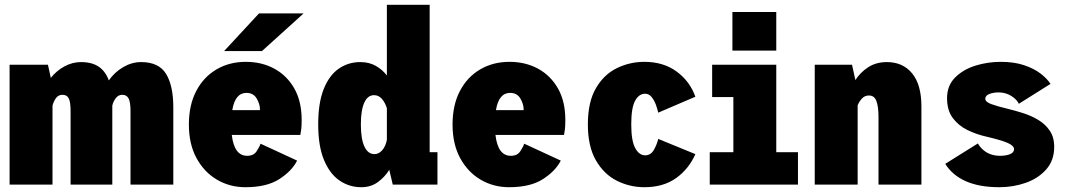

<svg xmlns="http://www.w3.org/2000/svg" viewBox="-20 -770 4465 801"><path d="M20 0V-500H180L192 -445Q215.5 -475 248.8 -493Q282 -511 317.5 -511Q364 -511 392.2 -491.5Q420.5 -472 434 -434.5Q458 -469 494 -490Q530 -511 569 -511Q642.5 -511 672.8 -461.8Q703 -412.5 703 -322.5V0H524.5V-306.5Q524.5 -344 516.5 -359.2Q508.5 -374.5 490 -374.5Q473 -374.5 462.2 -359.5Q451.5 -344.5 448.5 -329V0H274.5V-306.5Q274.5 -344 267 -359.2Q259.5 -374.5 240.5 -374.5Q222.5 -374.5 212.2 -359Q202 -343.5 199 -328.5V0Z M1004 11Q939 11 885.5 -20.2Q832 -51.5 800 -110Q768 -168.5 768 -250.5Q768 -331.5 798.5 -390Q829 -448.5 882.8 -480.2Q936.5 -512 1005.5 -512Q1072 -512 1124.5 -483.5Q1177 -455 1207.8 -401Q1238.5 -347 1238.5 -269.5Q1238.5 -246.5 1236.8 -231.2Q1235 -216 1233 -207H947Q957 -120 1011 -120Q1038 -120 1050.2 -138.5Q1062.5 -157 1067 -170.5L1219.5 -100Q1198 -57 1145.5 -23Q1093 11 1004 11ZM1008 -382.5Q961 -382.5 949 -310.5H1064.5V-314Q1064.5 -336 1050.8 -359.2Q1037 -382.5 1008 -382.5ZM1073 -557H915L1060.5 -714H1246.5Z M1487 11Q1437 11 1396.2 -17Q1355.5 -45 1331.5 -103Q1307.5 -161 1307.5 -251Q1307.5 -341 1330.5 -398.5Q1353.5 -456 1393.2 -483.5Q1433 -511 1483 -511Q1520 -511 1547.8 -495.2Q1575.5 -479.5 1594 -455V-750H1772.5V-135H1805V0H1618.5L1604 -61.5Q1585 -31 1556 -10Q1527 11 1487 11ZM1485.5 -251Q1485.5 -191 1500 -159.2Q1514.5 -127.5 1542 -127Q1560.5 -127 1574.8 -143.5Q1589 -160 1594 -187V-318.5Q1587 -341.5 1573.5 -357.2Q1560 -373 1540.5 -373Q1514 -373 1499.8 -341.8Q1485.5 -310.5 1485.5 -251Z M2104 11Q2039 11 1985.5 -20.2Q1932 -51.5 1900 -110Q1868 -168.5 1868 -250.5Q1868 -331.5 1898.5 -390Q1929 -448.5 1982.8 -480.2Q2036.5 -512 2105.5 -512Q2172 -512 2224.5 -483.5Q2277 -455 2307.8 -401Q2338.5 -347 2338.5 -269.5Q2338.5 -246.5 2336.8 -231.2Q2335 -216 2333 -207H2047Q2057 -120 2111 -120Q2138 -120 2150.2 -138.5Q2162.5 -157 2167 -170.5L2319.5 -100Q2298 -57 2245.5 -23Q2193 11 2104 11ZM2108 -382.5Q2061 -382.5 2049 -310.5H2164.5V-314Q2164.5 -336 2150.8 -359.2Q2137 -382.5 2108 -382.5Z M2668.5 11Q2607 11 2553 -16.2Q2499 -43.5 2465.8 -101.5Q2432.5 -159.5 2432.5 -251Q2432.5 -344 2465.8 -401.5Q2499 -459 2553 -485.5Q2607 -512 2668.5 -512Q2747 -512 2802.2 -472Q2857.5 -432 2881 -366.5L2726 -300Q2723 -315 2716.2 -333.2Q2709.5 -351.5 2698.5 -365.2Q2687.5 -379 2671 -379Q2646 -379 2629.8 -350Q2613.5 -321 2613.5 -251Q2613.5 -182.5 2630 -152.2Q2646.5 -122 2671.5 -122Q2695.5 -122 2708.5 -145.8Q2721.5 -169.5 2726 -190.5L2881 -127Q2854 -65.5 2800.8 -27.2Q2747.5 11 2668.5 11Z M3035.5 -720H3218.5V-559H3035.5ZM2941 0V-135H3039.5V-365H2951V-500H3218.5V-135H3309V0Z M3379 0V-500H3534.5L3548.5 -436Q3568.5 -467.5 3601.5 -489.2Q3634.5 -511 3680 -511Q3746.5 -511 3785.2 -464Q3824 -417 3824 -326V0H3645V-282.5Q3645 -325 3636.2 -348.5Q3627.5 -372 3605 -371.5Q3588 -372 3576 -359Q3564 -346 3558 -330.5V0Z M4149.5 11Q4065.5 11 4009.2 -14Q3953 -39 3923.5 -86.5L4059.5 -171.5Q4073.5 -147.5 4096.8 -133.8Q4120 -120 4152 -120Q4177.5 -120 4194 -127Q4210.5 -134 4210.5 -147.5Q4210.5 -162 4183.8 -173.8Q4157 -185.5 4095 -200Q4054.5 -209 4017 -227Q3979.5 -245 3955.2 -277.2Q3931 -309.5 3931 -360.5Q3931 -412.5 3964 -446Q3997 -479.5 4048.2 -495.8Q4099.5 -512 4155 -512Q4211 -512 4252.5 -498Q4294 -484 4321.5 -462.8Q4349 -441.5 4362.5 -420L4230.5 -337Q4222 -355.5 4198.5 -370Q4175 -384.5 4146.5 -384.5Q4124 -384.5 4107.2 -377.8Q4090.5 -371 4090.5 -358Q4090.5 -345 4115.2 -335.8Q4140 -326.5 4184.5 -316Q4213.5 -309 4247 -298.5Q4280.5 -288 4310.2 -270.5Q4340 -253 4359 -225.5Q4378 -198 4378 -157.5Q4378 -101 4345 -63.5Q4312 -26 4259.8 -7.5Q4207.5 11 4149.5 11Z"/></svg>

Font: Trispace SemiCondensed ExtraBold
Style: Regular
Weight: 800
Width: 4
Designer: Tyler Finck
Foundry: Etcetera Type Company
Version: Version 1.210; ttfautohint (v1.8.3)